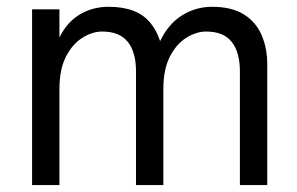

<svg xmlns="http://www.w3.org/2000/svg" viewBox="-20 -534 858 554"><path d="M72.6 0V-507H151.5V0ZM372.4 0V-327.9Q372.4 -383.5 348.7 -413.2Q325 -443 274.8 -443Q246.8 -443 218 -425.2Q189.2 -407.4 170.3 -370.5Q151.5 -333.6 151.5 -277.5L126 -288.6Q125.3 -364.2 146.3 -414.3Q167.3 -464.4 205.7 -489.4Q244.1 -514.4 293.7 -514.4Q376 -514.4 413.6 -468.4Q451.3 -422.5 451.3 -347.9V0ZM672.2 0V-327.9Q672.2 -383.5 648.5 -413.2Q624.8 -443 574.6 -443Q546.6 -443 517.8 -425.2Q489 -407.4 470.1 -370.5Q451.3 -333.6 451.3 -277.5L419 -291.3Q418.3 -365.7 441.9 -415.2Q465.4 -464.6 505 -489.5Q544.6 -514.4 592.2 -514.4Q647.6 -514.4 682.5 -493.1Q717.4 -471.8 734.2 -434.2Q751.1 -396.7 751.1 -347.9V0Z"/></svg>

Font: Hind Variable Light
Style: Regular
Weight: 300
Designer: Manushi Parikh, Satya Rajpurohit
Foundry: Indian Type Foundry
Version: Version 3.000